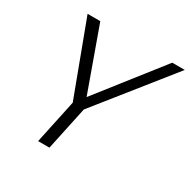

<svg xmlns="http://www.w3.org/2000/svg" viewBox="-159 -860 999 1010"><g transform="rotate(30 340.5 -355.0)"><path d="M256.8 -266.1 90.8 -710H168L305.2 -328.1L605 -710H681.2L325.2 -264.2L269 0H200.2Z"/></g></svg>

Font: Rawline
Style: Italic
Weight: 400
Italic angle: -12°
Designer: Matt McInerney, Pablo Impallari, Rodrigo Fuenzalida
Foundry: Matt McInerney, Pablo Impallari, Rodrigo Fuenzalida
Version: Version 4.020;PS 004.020;hotconv 1.0.88;makeotf.lib2.5.64775